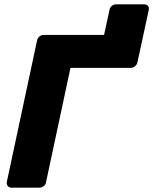

<svg xmlns="http://www.w3.org/2000/svg" viewBox="-20 -860 702 880"><path d="M641 -840Q652 -840 658 -833Q664 -826 662 -815L610 -575Q608 -564 599 -556.5Q590 -549 579 -549H303L191 -25Q190 -15 181 -7.5Q172 0 161 0H32Q21 0 15.5 -7.5Q10 -15 11 -25L150 -675Q152 -686 161 -693Q170 -700 181 -700H457L482 -815Q484 -826 492.5 -833Q501 -840 512 -840Z"/></svg>

Font: Rubik
Style: Bold Italic
Weight: 700
Italic angle: -12°
Designer: Hubert and Fischer
Foundry: Hubert and Fischer
Version: Version 2.300;gftools[0.9.30]